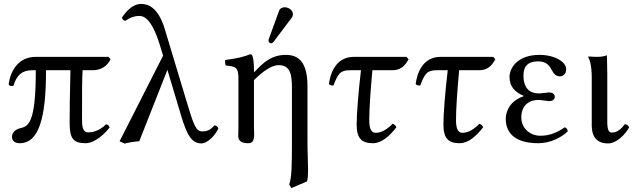

<svg xmlns="http://www.w3.org/2000/svg" viewBox="-20 -718 3225 976"><path d="M531 -429H162C68 -429 32 -350 24 -290C25.4 -281.8 37 -278 48 -282C66 -339 94 -361 144 -361H162C162 -89 124 -76 82 -66C56.2 -59.9 41 -42 41 -24C41 0 58 10 80 10C178 10 214 -119 214 -361H338C335 -246 334 -150 334 -92C334 -16 351 10 415 10C462 10 514 -39 537 -70C534 -80 529 -85 519 -86C481 -48 442 -45 429 -45C406 -45 397 -64 397 -106C397 -244 397 -325 400 -361H450C493 -361 525 -381 542 -417Z M1090 -65C1086.7 -74 1081.3 -78.6 1070 -81C1049 -55 1029 -50 1008 -50C976 -50 964 -82 925 -214L818 -569C783 -687 727 -698 697 -698C658 -698 626 -667 600 -629C602.1 -616.2 609.7 -614.4 617 -612C637 -627 663 -637 688 -637C716 -637 755 -616 796 -478L809 -435L588 0L613 12C636 6 661 2 688 0L831 -363L902 -126C930 -33 954 11 1004 11C1033 11 1072 -26 1090 -65Z M1427 -681C1414 -681 1403 -675 1399 -664L1347 -521C1346 -518 1345 -514 1345 -511C1345 -504 1351 -498 1359 -498C1363 -498 1368 -502 1371 -506L1463 -628C1467 -633 1469 -641 1469 -646C1469 -666 1447 -681 1427 -681ZM1271 -358C1271 -398 1267.7 -423.7 1263 -434C1260.9 -438.6 1259 -442 1251 -442C1223 -431 1194 -422 1125 -413C1123 -407 1125 -391 1127 -385C1181 -380 1192 -375 1192 -317V-72C1192 -54 1190 -27 1192 -17C1196 0 1210 10 1242 10C1280 10 1271 -34 1271 -72V-310.5C1318.5 -358 1362.5 -387 1397 -387C1458 -387 1464 -334 1464 -269V6C1464 120 1463 186 1450 220L1461 238L1541 204C1545 188 1546 168 1546 144C1546 105 1543 57 1543 6V-281C1543 -396 1502 -439 1434 -439C1359.5 -439 1319 -400.5 1273.4 -352.1C1271.8 -349.8 1271 -353 1271 -358Z M1779 -429C1686 -429 1659 -344 1652 -291C1656 -285 1665 -283 1675 -283C1698 -344 1710 -361 1759 -361H1815C1802 -253 1793 -139 1793 -85C1793 -12 1821 10 1876 10C1920 10 1961 -27 1995 -71C1991.6 -80.7 1984.7 -85.9 1976 -89C1935 -47 1906 -43 1889 -43C1868 -43 1857 -63 1857 -108C1857 -163 1863 -251 1873 -361H1975C2016 -361 2039 -383 2057 -417L2046 -429Z M2220 -429C2127 -429 2100 -344 2093 -291C2097 -285 2106 -283 2116 -283C2139 -344 2151 -361 2200 -361H2256C2243 -253 2234 -139 2234 -85C2234 -12 2262 10 2317 10C2361 10 2402 -27 2436 -71C2432.6 -80.7 2425.7 -85.9 2417 -89C2376 -47 2347 -43 2330 -43C2309 -43 2298 -63 2298 -108C2298 -163 2304 -251 2314 -361H2416C2457 -361 2480 -383 2498 -417L2487 -429Z M2630 -121C2630 -177 2663 -210 2719 -210C2728 -210 2762 -204 2770 -204C2793 -204 2800 -215 2800 -227C2800 -239 2790 -248 2771 -248C2766 -248 2721 -243 2720 -243C2677 -243 2641 -265 2641 -334C2641 -400 2686 -406 2717 -406C2756 -406 2773 -385 2784 -363C2794 -346 2804 -330 2826 -330C2839 -330 2858 -338 2858 -367C2858 -403 2800 -439 2723 -439C2605 -439 2570 -367 2570 -327C2570 -278.7 2596.2 -250.3 2642 -231V-229C2570 -204 2551 -151 2551 -113C2551 -55 2584 10 2716 10C2779 10 2833 -19 2866 -50C2865.6 -60.8 2859.7 -68.2 2851 -71C2812 -44 2774 -28 2727 -28C2672 -28 2630 -68 2630 -121Z M2988 -322V-81C2988 -21.5 3015 11 3071 11C3114 11 3157 -33 3178 -70C3175.4 -79.9 3167.6 -84.8 3157 -87C3138 -63 3118 -44 3090 -44C3075 -44 3067 -58 3067 -99V-343C3067 -375 3065 -437 3065 -437C3050 -431 3034 -429 3015 -429C3003 -429 2978 -430 2972 -431L2970 -429C2987 -394 2988 -350 2988 -322Z"/></svg>

Font: Libertinus Serif
Style: Regular
Weight: 400
Designer: Philipp H. Poll
Foundry: Khaled Hosny
Version: Version 6.2